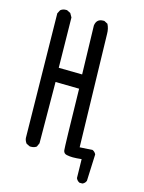

<svg xmlns="http://www.w3.org/2000/svg" viewBox="-126 -827 753 1003"><g transform="rotate(15 250.0 -325.0)"><path d="M421 102H405Q392 96 386 82L384 -20Q356 -17 337 -17Q320 -17 303.5 -20.5Q287 -24 284.5 -40.5Q282 -57 276 -372L148 -374L150 -43L141 -23Q129 -14 112 -14H105L86 -23Q76 -35 74 -51L64 -723L74 -742Q86 -752 103 -752H109L129 -742L141 -721L145 -450L272 -448L265 -711Q270 -748 306 -748H312L331 -738Q343 -715 343 -686.5Q343 -658 358 -77L427 -81Q440 -75 446 -62L440 82Q435 96 421 102Z"/></g></svg>

Font: Xiaolai Mono SC
Style: Regular
Weight: 400
Monospace: yes
Designer: LXGW / Nozomi Seto
Version: Version 3.113;September 30, 2024